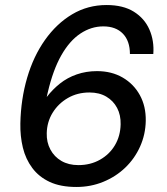

<svg xmlns="http://www.w3.org/2000/svg" viewBox="-20 -732 664 764"><path d="M284 12Q221 12 178 -8Q135 -28 108.5 -63.5Q82 -99 71 -144.5Q60 -190 61 -241Q63 -337 88 -422.5Q113 -508 159 -573Q205 -638 267 -675Q329 -712 404 -712Q470 -712 512.5 -685.5Q555 -659 574.5 -614.5Q594 -570 590 -517H497Q497 -569 469 -598Q441 -627 391 -627Q343 -627 300 -598.5Q257 -570 224 -512Q191 -454 170 -364Q169 -360 168 -355.5Q167 -351 166 -346Q189 -376 218.5 -399.5Q248 -423 285.5 -436Q323 -449 366 -449Q424 -449 468 -423.5Q512 -398 536.5 -353.5Q561 -309 560 -251Q559 -197 537.5 -149Q516 -101 478.5 -65Q441 -29 391 -8.5Q341 12 284 12ZM292 -75Q340 -75 378 -96.5Q416 -118 437.5 -154.5Q459 -191 460 -237Q461 -274 446 -302.5Q431 -331 403 -347.5Q375 -364 336 -364Q288 -364 250 -342Q212 -320 189.5 -283.5Q167 -247 166 -202Q165 -166 180.5 -137Q196 -108 224.5 -91.5Q253 -75 292 -75Z"/></svg>

Font: DM Sans 20pt Medium
Style: Italic
Weight: 500
Italic angle: -10°
Version: Version 4.004;gftools[0.9.30]